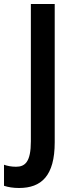

<svg xmlns="http://www.w3.org/2000/svg" viewBox="-78 -734 369 958"><path d="M17 204C128 204 195 144 195 -24V-714H76V-29C76 74 47 98 2 98C-21 98 -41 94 -58 88V193C-37 200 -12 204 17 204Z"/></svg>

Font: Noto Sans Tamil Condensed SemiBold
Style: Regular
Weight: 600
Width: 3
Designer: Jelle Bosma - Monotype Design Team
Foundry: Monotype Imaging Inc.
Version: Version 2.004